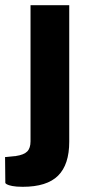

<svg xmlns="http://www.w3.org/2000/svg" viewBox="-36 -549 350 739"><path d="M51.5 170Q26.5 170 11.5 167Q-3.5 164 -9.5 160.5Q-15.5 157 -15.5 155L-16.5 55.5L25 51.5Q56 47 68.8 34Q81.5 21 81.5 -5V-529H230.5V-3.5Q230.5 84.5 187.5 127.2Q144.5 170 51.5 170Z"/></svg>

Font: 1883 Sans
Style: Bold
Weight: 700
Designer: 1883 Sans project is a fork of Public Sans.
Version: Version 1.009